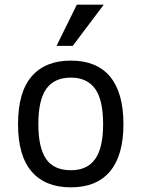

<svg xmlns="http://www.w3.org/2000/svg" viewBox="-20 -786 605 821"><path d="M507.8 -254.9Q507.8 -121.6 450.4 -53.2Q393.1 15.1 283.2 15.1Q173.3 15.1 115.2 -52.5Q57.1 -120.1 57.1 -254.9Q57.1 -392.1 115.5 -459.5Q173.8 -526.9 283.2 -526.9Q393.6 -526.9 450.7 -458.3Q507.8 -389.6 507.8 -254.9ZM420.9 -254.9Q420.9 -359.4 386.5 -406.7Q352.1 -454.1 283.2 -454.1Q212.4 -454.1 178.2 -406.5Q144 -358.9 144 -254.9Q144 -154.8 177 -106.4Q210 -58.1 283.2 -58.1Q353 -58.1 387 -106Q420.9 -153.8 420.9 -254.9ZM291 -589.8H221.7L308.6 -766.1H423.8Z"/></svg>

Font: Lorenzo Sans
Style: Regular
Weight: 400
Foundry: Intel Corporation
Version: Version 1.00; ttfautohint (v1.5)